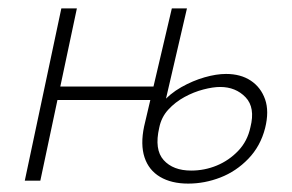

<svg xmlns="http://www.w3.org/2000/svg" viewBox="-20 -430 694 457"><path d="M39 0 126 -410H163L76 0ZM97 -192 103 -224H368L361 -192ZM428 7Q388 7 361 -9Q334 -25 324 -55.5Q314 -86 323 -129L389 -410H425L359 -126Q347 -74 369.5 -49Q392 -24 435 -24Q467 -24 496 -36Q525 -48 547 -71Q569 -94 576 -127Q588 -174 564.5 -198.5Q541 -223 504 -223Q487 -223 464 -217Q441 -211 419 -199Q397 -187 380.5 -169Q364 -151 359 -126H334Q343 -159 363.5 -183Q384 -207 411.5 -222.5Q439 -238 467 -246Q495 -254 518 -254Q553 -254 577 -238Q601 -222 611 -193.5Q621 -165 611 -125Q600 -82 571 -52Q542 -22 504.5 -7.5Q467 7 428 7Z"/></svg>

Font: Ysabeau Infant ExtraLight
Style: Italic
Weight: 250
Italic angle: -12°
Designer: Christian Thalmann (Catharsis Fonts)
Version: Version 2.001;gftools[0.9.30]; featfreeze: ss01,ss02,lnum